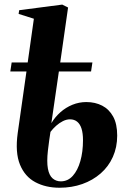

<svg xmlns="http://www.w3.org/2000/svg" viewBox="-20 -826 564 856"><path d="M209 -277Q225.5 -304.5 249.5 -325.8Q273.5 -347 303 -359Q332.5 -371 365 -371Q404.5 -371 435.5 -355Q466.5 -339 484.5 -306.2Q502.5 -273.5 502.5 -221.5Q502.5 -169.5 483.2 -126.5Q464 -83.5 428.8 -52.8Q393.5 -22 346.8 -5.5Q300 11 245.5 11Q184 11 137.5 -13.8Q91 -38.5 69 -92.2Q47 -146 59 -233L98 -507.5H26L32 -547.5H103.5L131 -742.5L63 -764L65.5 -780.5L257.5 -805.5L283.5 -792.5L248.5 -547.5H392L386 -507.5H242.5ZM292 -294Q276.5 -294 260.5 -286Q244.5 -278 230.2 -265.2Q216 -252.5 205 -238Q202 -221 199.5 -201.2Q197 -181.5 193.5 -154Q188 -104.5 193.5 -74.5Q199 -44.5 214.2 -31Q229.5 -17.5 251 -17.5Q282.5 -17.5 304.5 -42Q326.5 -66.5 338.2 -107.8Q350 -149 350 -201Q350 -232 343.5 -252.5Q337 -273 324 -283.5Q311 -294 292 -294Z"/></svg>

Font: Merriweather 144pt ExtraBold
Style: Italic
Weight: 800
Italic angle: -7.8°
Version: Version 2.101